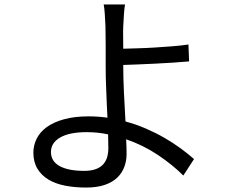

<svg xmlns="http://www.w3.org/2000/svg" viewBox="-20 -802 1040 863"><path d="M467 -136Q467 -148 466.5 -163.5Q466 -179 466 -198Q420 -208 369 -208Q292 -208 250.5 -184Q209 -160 209 -119Q209 -77 248 -55.5Q287 -34 359 -34Q467 -34 467 -136ZM534 -503Q534 -454 537 -387.5Q540 -321 544 -256Q592 -243 636 -224Q680 -205 719 -182.5Q758 -160 791.5 -135.5Q825 -111 852 -87L804 -13Q756 -61 690.5 -105Q625 -149 547 -176Q548 -156 548.5 -140Q549 -124 549 -110Q549 -80 539 -52.5Q529 -25 507.5 -4Q486 17 451 29Q416 41 367 41Q316 41 272.5 32.5Q229 24 197.5 5Q166 -14 148 -44Q130 -74 130 -116Q130 -149 145 -179Q160 -209 190.5 -231Q221 -253 268 -266Q315 -279 379 -279Q421 -279 463 -273Q461 -303 460 -334.5Q459 -366 457.5 -396Q456 -426 455.5 -453.5Q455 -481 455 -503Q455 -524 455 -549Q455 -574 455 -599Q455 -624 454.5 -646Q454 -668 454 -684Q453 -711 451 -739.5Q449 -768 446 -782H542Q539 -766 537 -736.5Q535 -707 534 -684Q533 -664 533.5 -638Q534 -612 534 -583Q564 -584 601 -585Q638 -586 677 -588.5Q716 -591 755 -594Q794 -597 827 -602L830 -526Q797 -523 758 -520.5Q719 -518 679.5 -516Q640 -514 602 -512.5Q564 -511 534 -510Z"/></svg>

Font: SpoqaHanSans-Regular
Style: Regular
Weight: 400
Designer: [Spoqa Han Sans] Dong-huui Kim \uAE40 \uB3D9 \uD718  Younghwa Kang \uAC15 \uC601 \uD654  [Noto Sans] Ryoko NISHIZUKA \u8
Foundry: Spoqa (http://www.spoqa-han-sans.com)
Version: Version 2.000